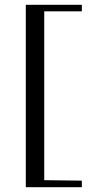

<svg xmlns="http://www.w3.org/2000/svg" viewBox="-20 -650 382 803"><path d="M322.3 132.8H87.9V-629.9H322.3V-602.5H165V103.5L322.3 105.5Z"/></svg>

Font: Abhaya Libre
Style: Regular
Weight: 400
Designer: Pushpananda Ekanayake, Sol Matas, Pathum Egodawatta
Foundry: Mooniak
Version: Version 1.050 ; ttfautohint (v1.6)